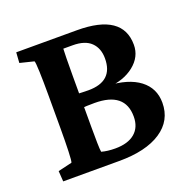

<svg xmlns="http://www.w3.org/2000/svg" viewBox="-90 -552 647 643"><g transform="rotate(-20 233.5 -230.0)"><path d="M78.1 -49.3Q80.6 -54.7 81.8 -88.4Q83 -122.1 83 -169.4V-289.6Q83 -338.4 81.8 -372.3Q80.6 -406.2 78.1 -410.6L28.3 -422.9L30.8 -460H247.1Q409.7 -460 409.7 -349.1Q409.7 -306.2 372.8 -276.9Q335.9 -247.6 276.4 -244.1L278.8 -250.5Q353 -247.1 393.1 -216.6Q433.1 -186 433.1 -134.3Q433.1 -70.8 379.6 -35.4Q326.2 0 230.5 0H30.8L28.3 -37.6ZM181.6 -138.7Q181.6 -106 182.1 -82.3Q182.6 -58.6 184.1 -49.8Q205.1 -43.9 232.9 -43.9Q278.3 -43.9 302.7 -64.7Q327.1 -85.4 327.1 -123.5Q327.1 -210.9 218.8 -210.9Q201.7 -210.9 191.7 -210.4Q181.6 -210 171.4 -209V-259.3Q183.6 -258.8 193.4 -258.3Q203.1 -257.8 214.8 -257.8Q303.2 -257.8 303.2 -339.4Q303.2 -375.5 281.7 -396.5Q260.3 -417.5 216.3 -417.5H183.1Q182.6 -411.1 182.1 -384Q181.6 -356.9 181.6 -321.3Z"/></g></svg>

Font: Lateef SemiBold
Style: Regular
Weight: 600
Designer: SIL International
Foundry: SIL International
Version: Version 4.200